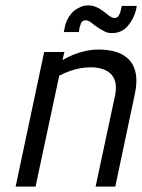

<svg xmlns="http://www.w3.org/2000/svg" viewBox="-20 -693 528 713"><path d="M432 -671 429 -656Q427 -646 421.5 -636Q416 -626 405 -626Q399 -626 390 -631.5Q381 -637 376 -642Q367 -648 359 -654.5Q351 -661 341 -665Q326 -673 307 -673Q288 -673 271 -663Q256 -656 245.5 -643.5Q235 -631 228.5 -617Q222 -603 220 -589L217 -574H273L275 -589Q277 -596 280 -604.5Q283 -613 290 -616Q297 -619 305 -616.5Q313 -614 319 -609Q325 -604 333 -598Q341 -592 349 -587Q359 -581 370 -575.5Q381 -570 395 -570Q432 -570 454.5 -596.5Q477 -623 485 -656L488 -671ZM408 -342 335 0H408L481 -345Q488 -379 486 -405.5Q484 -432 473.5 -451.5Q463 -471 444.5 -484Q426 -497 401 -503Q376 -509 346 -509Q323 -509 299 -504Q275 -499 253 -490Q231 -481 212 -470L219 -500H144L38 0H112L200 -412Q221 -423 241.5 -430Q262 -437 281 -440Q300 -443 318 -443Q339 -443 358 -437.5Q377 -432 390 -420Q403 -408 408 -389Q413 -370 408 -342Z"/></svg>

Font: Advent Pro Medium
Style: Italic
Weight: 500
Italic angle: -12°
Version: Version 3.000